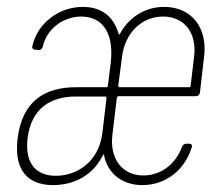

<svg xmlns="http://www.w3.org/2000/svg" viewBox="-20 -529 628 557"><path d="M134 8C193 8 249 -19 278 -78C280 -82 282 -82 282 -78C292 -27 333 8 393 8C461 8 516 -36 536 -101C539 -108 535 -112 529 -112H520C514 -112 511 -109 508 -103C490 -54 448 -20 396 -20C334 -20 298 -69 306 -137L319 -246C320 -248 322 -250 324 -250H549C554 -250 559 -254 560 -260L572 -364C583 -448 536 -509 456 -509C401 -509 354 -479 328 -431C326 -428 324 -428 324 -431C310 -480 276 -509 220 -509C154 -509 90 -465 74 -396C72 -389 76 -386 81 -385L92 -384C97 -383 102 -387 104 -393C115 -446 165 -481 215 -481C283 -481 311 -426 301 -345L293 -280C293 -278 291 -276 289 -276H201C113 -276 45 -239 31 -127C18 -17 79 8 134 8ZM323 -280 334 -364C342 -433 391 -481 453 -481C515 -481 552 -433 543 -364L533 -280C533 -278 531 -276 529 -276H327C325 -276 323 -278 323 -280ZM142 -19C89 -19 51 -50 60 -128C71 -216 128 -249 200 -249H286C288 -249 289 -247 289 -245L277 -143C266 -57 201 -19 142 -19Z"/></svg>

Font: Barlow Condensed Thin
Style: Italic
Weight: 250
Width: 3
Italic angle: -7°
Designer: Jeremy Tribby
Foundry: Tribby Type
Version: Version 1.422;hotconv 1.0.109;makeotfexe 2.5.65596